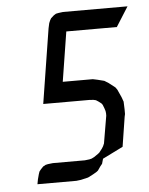

<svg xmlns="http://www.w3.org/2000/svg" viewBox="-46 -623 513 662"><g transform="rotate(-5 210.0 -292.0)"><path d="M57.1 0 60.1 -16.1 64.9 -34.2 67.9 -43 73.2 -49.8 82 -59.1 90.8 -64 99.1 -65.9 116.2 -67.9H227.1L243.2 -69.8L251 -71.8L259.8 -76.2L273.9 -85.9L278.8 -89.8L289.1 -103L293.9 -110.8L297.9 -120.1L300.8 -137.2L314 -214.8V-223.1L313 -231L310.1 -240.2L305.2 -252.9L301.8 -257.8L291 -266.1L283.2 -271L274.9 -272.9L261.2 -273.9H101.1L142.1 -532.2L146 -549.8L149.9 -559.1L153.8 -565.9L164.1 -575.2L171.9 -580.1L181.2 -582L196.8 -584H419.9L377 -516.1H202.1L174.8 -344.2H278.8L294.9 -340.8L317.9 -335L332 -326.2L354 -309.1L359.9 -300.8L372.1 -273.9L377.9 -257.8L378.9 -231V-214.8L377 -206.1L360.8 -103L290 -67.9L285.2 -50.8L278.8 -43L269 -28.8L264.2 -24.9L251 -17.1L232.9 -7.8L208 -2L191.9 0Z"/></g></svg>

Font: Petahja
Style: Italic
Weight: 400
Designer: T. Christopher White
Version: Version 1.1